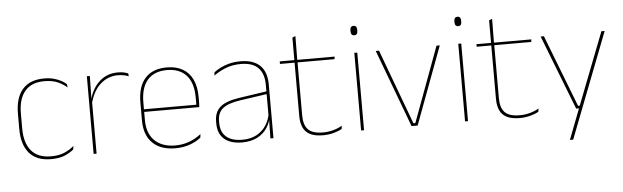

<svg xmlns="http://www.w3.org/2000/svg" viewBox="-50 -839 3881 1196"><g transform="rotate(-5 1890.0 -241.0)"><path d="M240.5 9.5Q150.5 9.5 104.8 -43.5Q59 -96.5 59 -196V-290.5Q59 -389.5 104.8 -442.2Q150.5 -495 240.5 -495Q275.5 -495 302 -487.5Q328.5 -480 347.8 -469.2Q367 -458.5 379 -447.5L381.5 -426Q358.5 -447.5 324.2 -462.8Q290 -478 240 -478Q160 -478 118.8 -429.8Q77.5 -381.5 77.5 -290.5V-196.5Q77.5 -105.5 118.8 -56.8Q160 -8 241.5 -8Q293.5 -8 328 -23.8Q362.5 -39.5 385.5 -60.5L382.5 -38.5Q363 -21.5 328.8 -6Q294.5 9.5 240.5 9.5Z M522.5 -308.5 513 -320.5 518.5 -325Q535 -402 583 -447.2Q631 -492.5 701 -492.5Q722 -492.5 738.2 -489Q754.5 -485.5 765.5 -480.5L767 -462.5Q754 -468 737 -471.5Q720 -475 699.5 -475Q638 -475 590.8 -433.2Q543.5 -391.5 522.5 -308.5ZM525.5 0H507V-485.5H525.5L523 -335L525.5 -332.5Z M1017.5 9.5Q926 9.5 875.5 -40.2Q825 -90 825 -180.5V-292.5Q825 -392.5 871.8 -444.8Q918.5 -497 1007.5 -497Q1066 -497 1106.8 -473.5Q1147.5 -450 1168.5 -405.2Q1189.5 -360.5 1189.5 -296.5V-279.5Q1189.5 -268.5 1189.2 -257.5Q1189 -246.5 1188 -233H1171Q1171 -250.5 1171 -266.5Q1171 -282.5 1171 -296Q1171 -355.5 1152.2 -396.5Q1133.5 -437.5 1097 -459Q1060.5 -480.5 1007.5 -480.5Q927.5 -480.5 885.5 -432.5Q843.5 -384.5 843.5 -292.5V-243.5V-239.5V-181Q843.5 -140 855.2 -108Q867 -76 889.5 -53.8Q912 -31.5 944.5 -19.8Q977 -8 1018 -8Q1065.5 -8 1105.5 -22.8Q1145.5 -37.5 1180.5 -65L1178 -43Q1148.5 -19 1107.5 -4.8Q1066.5 9.5 1017.5 9.5ZM1181.5 -233H833.5V-249.5H1181.5Z M1631.5 0H1612.5L1614.5 -128L1613 -131.5V-292V-334.5Q1613 -404.5 1577.8 -441.2Q1542.5 -478 1469 -478Q1414.5 -478 1371.5 -460.2Q1328.5 -442.5 1299 -420L1301.5 -441Q1317 -453 1340.8 -465.5Q1364.5 -478 1396.8 -486.5Q1429 -495 1469 -495Q1510.5 -495 1541 -484.2Q1571.5 -473.5 1591.8 -453Q1612 -432.5 1621.8 -402.8Q1631.5 -373 1631.5 -335ZM1435.5 9.5Q1363 9.5 1323.8 -24.2Q1284.5 -58 1284.5 -123V-134.5Q1284.5 -192.5 1320.5 -224.2Q1356.5 -256 1441 -268.5L1622 -295.5L1622.5 -278.5L1444.5 -252.5Q1369.5 -241.5 1336.2 -214.5Q1303 -187.5 1303 -135.5V-124Q1303 -66.5 1337.8 -36.8Q1372.5 -7 1438 -7Q1490 -7 1527.2 -27.2Q1564.5 -47.5 1587 -82.2Q1609.5 -117 1616 -160.5L1625.5 -142H1619.5Q1615.5 -102.5 1593.5 -67.8Q1571.5 -33 1532 -11.8Q1492.5 9.5 1435.5 9.5Z M1942 9Q1893.5 9 1863 -5.2Q1832.5 -19.5 1818 -49Q1803.5 -78.5 1803.5 -123V-462.5H1822V-124.5Q1822 -65.5 1849.5 -37Q1877 -8.5 1942.5 -8.5Q1973.5 -8.5 2003.8 -16.2Q2034 -24 2062 -40L2059.5 -20Q2036.5 -7 2005.2 1Q1974 9 1942 9ZM2053 -457H1712V-473H2055.5ZM1821.5 -468H1803.5V-614L1823 -621.5Z M2198 0H2179.5V-485.5H2198ZM2189 -594.5Q2178.5 -594.5 2173 -601.2Q2167.5 -608 2167.5 -622V-626.5Q2167.5 -640 2173 -646.8Q2178.5 -653.5 2189 -653.5Q2199.5 -653.5 2204.8 -646.8Q2210 -640 2210 -626.5V-622Q2210 -608 2204.8 -601.2Q2199.5 -594.5 2189 -594.5Z M2508 -16.5H2520L2693.5 -485.5H2714L2533 0H2495L2313.5 -485.5H2334Z M2848 0H2829.5V-485.5H2848ZM2839 -594.5Q2828.5 -594.5 2823 -601.2Q2817.5 -608 2817.5 -622V-626.5Q2817.5 -640 2823 -646.8Q2828.5 -653.5 2839 -653.5Q2849.5 -653.5 2854.8 -646.8Q2860 -640 2860 -626.5V-622Q2860 -608 2854.8 -601.2Q2849.5 -594.5 2839 -594.5Z M3172 9Q3123.5 9 3093 -5.2Q3062.5 -19.5 3048 -49Q3033.5 -78.5 3033.5 -123V-462.5H3052V-124.5Q3052 -65.5 3079.5 -37Q3107 -8.5 3172.5 -8.5Q3203.5 -8.5 3233.8 -16.2Q3264 -24 3292 -40L3289.5 -20Q3266.5 -7 3235.2 1Q3204 9 3172 9ZM3283 -457H2942V-473H3285.5ZM3051.5 -468H3033.5V-614L3053 -621.5Z M3539 -35.5H3556.5L3548 -31L3724.5 -485.5H3745L3490.5 172H3470L3546.5 -26.5L3551.5 -19H3526L3344.5 -485.5H3365Z"/></g></svg>

Font: Anek Devanagari Thin
Style: Regular
Weight: 250
Designer: Kailash Malviya (Devanagari) & Yesha Goshar (Latin)
Foundry: Ek Type
Version: Version 1.003